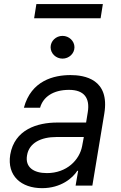

<svg xmlns="http://www.w3.org/2000/svg" viewBox="-20 -928 604 960"><path d="M190.3 12.8C285.5 12.8 343.8 -38.4 366.5 -73.9H370.7L358 0H441.8L501.4 -359.4C530.2 -532.7 402 -552.6 332.4 -552.6C250 -552.6 135.7 -525.6 99.4 -389.2H180.4C195.3 -443.2 245.7 -478.7 325.3 -478.7C402 -478.7 430 -436.4 419 -367.9L410.5 -315.3H266.3C165.5 -315.3 52.6 -279.8 31.2 -154.8C14.2 -48.3 86.6 12.8 190.3 12.8ZM115.1 -150.6C125 -214.5 186.8 -242.9 261.4 -242.9H399.1L390.6 -197.4C377.5 -128.2 313.9 -62.5 214.5 -62.5C147.7 -62.5 105.1 -92.3 115.1 -150.6ZM150.6 -836.6H483L494.3 -907.7H161.9ZM233 -691.8C233 -660.5 259.9 -634.9 292.6 -634.9C325.3 -634.9 352.3 -660.5 352.3 -691.8C352.3 -723 325.3 -748.6 292.6 -748.6C259.9 -748.6 233 -723 233 -691.8Z"/></svg>

Font: Magic Ui Pro
Style: Italic
Weight: 400
Italic angle: -9.39999°
Designer: Stefan Endress, Andreas Faust
Version: Version 1.000;FEAKit 1.0